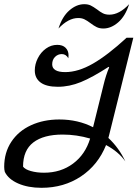

<svg xmlns="http://www.w3.org/2000/svg" viewBox="-37 -886 656 916"><path d="M561 -116Q529 -162 469 -194Q431 -99 349.5 -44.5Q268 10 161 10Q97 10 50 -10.5Q3 -31 -14 -66Q-17 -77 -17 -90Q-17 -158 17 -209.5Q51 -261 111 -288.5Q171 -316 246 -316Q335 -316 407 -279L457 -481Q468 -527 484 -565L481 -567Q404 -517 349 -494.5Q294 -472 239 -472Q184 -472 156.5 -492.5Q129 -513 129 -550Q129 -580 143.5 -608.5Q158 -637 182.5 -654.5Q207 -672 236 -672Q262 -672 276 -658Q290 -644 290 -622Q290 -613 289 -608Q278 -628 258 -628Q239 -628 225.5 -614.5Q212 -601 212 -579Q212 -561 227.5 -551.5Q243 -542 274 -542Q336 -542 406.5 -582.5Q477 -623 567 -706H599L483 -239L480 -228Q531 -180 561 -116ZM393 -225Q328 -244 262 -244Q171 -244 122 -206.5Q73 -169 73 -91Q82 -78 110 -70Q138 -62 173 -62Q253 -62 311.5 -105.5Q370 -149 393 -225ZM579 -866Q561 -809 527 -779.5Q493 -750 456 -750Q438 -750 424.5 -756.5Q411 -763 394 -776Q378 -788 365.5 -794Q353 -800 336 -800Q289 -800 242 -750Q260 -807 294 -836.5Q328 -866 365 -866Q383 -866 395.5 -860Q408 -854 426 -841Q441 -829 454 -822.5Q467 -816 485 -816Q532 -816 579 -866Z"/></svg>

Font: Srisakdi
Style: Bold
Weight: 700
Designer: Cadson Demak Co.,Ltd.
Foundry: Cadson Demak Co.,Ltd.
Version: Version 1.000